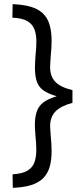

<svg xmlns="http://www.w3.org/2000/svg" viewBox="-20 -775 392 923"><path d="M41.6 128 40.4 63.1Q86.9 60.1 111.5 45.6Q136.1 31.1 145.3 5.8Q154.5 -19.5 154.5 -53.8Q154.5 -69.8 153.5 -87.2Q152.5 -104.6 150.5 -121.8Q149.5 -134.8 148.8 -147.2Q148 -159.6 147.5 -170.2Q147.5 -211.4 156.6 -238.4Q165.8 -265.4 188.6 -282.8Q211.5 -300.2 252.7 -312.2Q211.5 -324.2 188.6 -340.5Q165.8 -356.8 156.8 -383.3Q147.9 -409.8 147.9 -452.2Q147.9 -463.2 148.9 -478.3Q149.9 -493.4 150.9 -509.8Q152.9 -527.6 153.9 -544.7Q154.9 -561.8 154.9 -574.8Q154.9 -609.8 145.3 -634.6Q135.7 -659.5 110.9 -673.8Q86.1 -688.1 39.6 -690.1L40.8 -755Q92 -753 127.5 -742.6Q163 -732.2 185.4 -711.3Q207.8 -690.4 217.9 -657.7Q228 -625 228 -578.8Q228 -563.8 227 -544.8Q226 -525.8 224 -506.8Q223 -490.8 222 -476Q221 -461.2 221 -451.2Q221 -408.3 245.6 -382Q270.3 -355.7 328.3 -341.7V-280.7Q271.3 -265.1 246.1 -238.5Q221 -211.9 221 -169.2Q221 -161.2 222 -148.2Q223 -135.2 224 -120.6Q226 -102 227 -83Q228 -64 228 -47Q228 -2 217.9 30.1Q207.8 62.2 185.8 83.3Q163.8 104.4 128.3 115.2Q92.8 126 41.6 128Z"/></svg>

Font: Titillium Web
Style: Bold
Weight: 700
Designer: Mohamed Gaber, Accademia di Belle Arti di Urbino
Foundry: Kief Type Foundry, Accademia di Belle Arti di Urbino
Version: Version 3.000